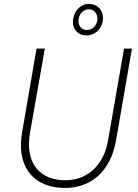

<svg xmlns="http://www.w3.org/2000/svg" viewBox="-20 -946 700 972"><path d="M290 5C434 14 540 -76 567 -233L648 -700H608L527 -235C504 -103 414 -26 293 -34C169 -42 107 -134 132 -274L207 -700H165L92 -277C63 -112 139 -4 290 5ZM411 -767C454 -763 492 -794 500 -837C508 -884 482 -921 439 -926C394 -930 358 -897 351 -853C342 -807 368 -770 411 -767ZM416 -794C392 -796 373 -817 378 -850C383 -880 406 -901 434 -899C460 -896 478 -872 472 -840C466 -809 441 -792 416 -794Z"/></svg>

Font: Fixel Text 20240404 ExtraLight
Style: Italic
Weight: 200
Width: 4
Italic angle: -10°
Designer: AlfaBravo + MacPaw
Foundry: Kyrylo Tkachov, Marchela Mozhyna, Serhii Makarenko, Maria Weinstein, Zakhar Kryvoshyya
Version: Version 1.211;Glyphs 3.2 (3225)